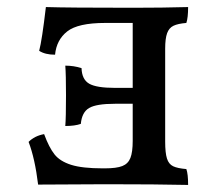

<svg xmlns="http://www.w3.org/2000/svg" viewBox="-20 -522 629 544"><path d="M508 -43Q513 -29 513 2Q425 0 281 0L88 1Q79 -73 61 -120Q78 -137 105 -142Q119 -104 134.5 -84.5Q150 -65 181.5 -55Q213 -45 271 -45H277Q310 -45 326.5 -51.5Q343 -58 349.5 -74.5Q356 -91 356 -123V-228H306Q253 -228 232.5 -216Q212 -204 209 -171Q192 -165 165 -165Q167 -188 167 -252Q167 -311 165 -336Q189 -336 211 -329Q212 -297 232.5 -285Q253 -273 306 -273H356V-457H278Q201 -457 170.5 -433Q140 -409 136 -367Q108 -367 91 -378Q99 -408 110 -502Q172 -500 356 -500Q441 -500 513 -502Q513 -472 508 -457Q484 -455 471.5 -449Q459 -443 453.5 -428Q448 -413 448 -384V-121Q448 -89 453 -73Q458 -57 470.5 -51Q483 -45 508 -43Z"/></svg>

Font: Vollkorn SC
Style: Regular
Weight: 400
Designer: Friedrich Althausen
Foundry: Friedrich Althausen
Version: Version 4.015